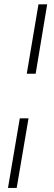

<svg xmlns="http://www.w3.org/2000/svg" viewBox="-20 -748 253 904"><path d="M202.1 -727.5 147.9 -400.9H106L161.1 -727.5ZM73.2 -190.9H114.3L58.6 136.7H17.6Z"/></svg>

Font: Inter Extra Light
Style: Italic
Weight: 200
Italic angle: -9.39999°
Designer: Rasmus Andersson
Foundry: rsms
Version: Version 4.000;git-3c8e0fc